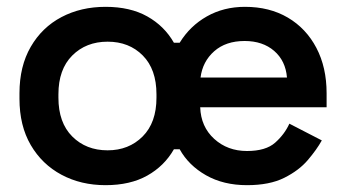

<svg xmlns="http://www.w3.org/2000/svg" viewBox="-20 -528 1009 562"><path d="M37 -239V-255Q37 -334 70 -391Q103 -448 160 -478Q217 -508 289 -508Q361 -508 411 -480Q461 -452 489 -403H506Q536 -452 585.5 -480Q635 -508 697 -508Q769 -508 822.5 -476.5Q876 -445 906 -388Q936 -331 936 -255V-214H566Q568 -157 607 -121.5Q646 -86 703 -86Q758 -86 785.5 -110.5Q813 -135 827 -166L922 -117Q907 -90 881 -59.5Q855 -29 812 -7.5Q769 14 703 14Q634 14 583 -15Q532 -44 506 -91H489Q461 -42 411 -14Q361 14 289 14Q217 14 160 -16.5Q103 -47 70 -103.5Q37 -160 37 -239ZM438 -242V-252Q438 -325 398 -365.5Q358 -406 295 -406Q232 -406 191.5 -365.5Q151 -325 151 -252V-242Q151 -169 191.5 -128.5Q232 -88 295 -88Q357 -88 397.5 -128.5Q438 -169 438 -242ZM820 -301Q816 -350 782.5 -379Q749 -408 696 -408Q641 -408 607 -378Q573 -348 567 -301Z"/></svg>

Font: Space Grotesk Frontify SemiBold
Style: Regular
Weight: 600
Designer: Florian Karsten
Version: Version 2.000